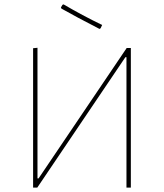

<svg xmlns="http://www.w3.org/2000/svg" viewBox="-20 -856 748 876"><path d="M270 -836Q355 -786 446 -742L439 -727L434 -724Q327 -779 260 -817L258 -822L265 -834ZM131 0V-636L151 -638V-42H156L558 -637H577V0H557V-595H552L150 0Z"/></svg>

Font: Alegreya Sans Thin
Style: Regular
Weight: 100
Designer: Juan Pablo del Peral
Foundry: Huerta Tipografica
Version: Version 2.007